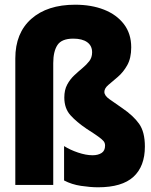

<svg xmlns="http://www.w3.org/2000/svg" viewBox="-20 -785 640 815"><path d="M396 10Q364 10 324 4Q284 -2 252 -19V-165Q277 -149 311 -137.5Q345 -126 373 -126Q396 -126 411 -135.5Q426 -145 426 -167Q426 -178 420 -185.5Q414 -193 397.5 -205Q381 -217 348 -238Q305 -267 279 -296Q253 -325 253 -371Q253 -403 265 -425.5Q277 -448 294.5 -464.5Q312 -481 329.5 -495.5Q347 -510 359 -525.5Q371 -541 371 -563Q371 -591 350 -606Q329 -621 291 -621Q242 -621 224 -594Q206 -567 206 -517V0H45V-537Q45 -645 113 -705Q181 -765 299 -765Q368 -765 421.5 -744Q475 -723 506 -682.5Q537 -642 537 -584Q537 -538 520 -508Q503 -478 480 -458.5Q457 -439 440 -424.5Q423 -410 423 -395Q423 -379 444.5 -364Q466 -349 499 -326Q546 -294 570.5 -259.5Q595 -225 595 -163Q595 -79 546.5 -34.5Q498 10 396 10Z"/></svg>

Font: Noto Sans Mono Black
Style: Regular
Weight: 900
Designer: Monotype Design Team
Foundry: Monotype Imaging Inc.
Version: Version 2.014